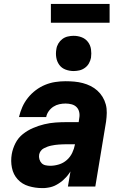

<svg xmlns="http://www.w3.org/2000/svg" viewBox="-20 -953 640 981"><path d="M195 8Q160 8 126.5 -2Q93 -12 70.5 -36.5Q48 -61 41 -95.5Q34 -130 40 -165Q45 -194 59 -221.5Q73 -249 97 -268Q121 -287 149 -299Q177 -311 206 -318Q235 -325 263.5 -327Q292 -329 321 -329H382L385 -350Q388 -366 384.5 -381Q381 -396 371 -406Q361 -416 346 -420Q331 -424 315 -424Q299 -424 283 -420.5Q267 -417 253 -408Q239 -399 229 -385Q219 -371 216 -355H77Q83 -381 94 -406Q105 -431 122.5 -453Q140 -475 162.5 -492Q185 -509 210.5 -519.5Q236 -530 262.5 -534Q289 -538 315 -538Q338 -538 360 -536Q382 -534 403 -528.5Q424 -523 443 -513.5Q462 -504 477.5 -490Q493 -476 504 -458Q515 -440 520.5 -419.5Q526 -399 525.5 -376.5Q525 -354 522 -332L467 0H327L340 -77Q340 -77 340 -77Q340 -77 340 -77Q333 -66 331.5 -64.5Q330 -63 327 -58.5Q324 -54 320 -50Q316 -46 312 -42Q308 -38 304 -34Q300 -30 295.5 -26.5Q291 -23 286.5 -20Q282 -17 277.5 -14Q273 -11 268 -8.5Q263 -6 258 -3.5Q253 -1 247.5 0.5Q242 2 237 3.5Q232 5 226.5 5.5Q221 6 216 7Q211 8 205.5 8Q200 8 195 8ZM237 -106Q259 -106 281.5 -113Q304 -120 321.5 -135.5Q339 -151 349 -172Q359 -193 363 -215V-216H321Q311 -216 301 -215.5Q291 -215 281 -214.5Q271 -214 261.5 -212.5Q252 -211 242 -209Q232 -207 222.5 -203.5Q213 -200 203.5 -195Q194 -190 188 -181.5Q182 -173 180 -163Q178 -151 181.5 -139Q185 -127 193 -119Q201 -111 213 -108.5Q225 -106 237 -106ZM356 -590Q335 -590 315 -597.5Q295 -605 283 -621.5Q271 -638 267.5 -659Q264 -680 268 -702Q270 -717 278 -730.5Q286 -744 298.5 -753.5Q311 -763 326.5 -766.5Q342 -770 356 -770Q378 -770 397.5 -762.5Q417 -755 429.5 -738.5Q442 -722 445 -701Q448 -680 445 -658Q442 -643 434.5 -629.5Q427 -616 414 -606.5Q401 -597 386 -593.5Q371 -590 356 -590ZM540 -837H240V-933H540Z"/></svg>

Font: Iosevka Curly HvExObl
Style: Regular
Weight: 900
Width: 7
Italic angle: -9°
Monospace: yes
Designer: Belleve Invis
Foundry: Belleve Invis
Version: Version 11.1.0; ttfautohint (v1.8.3)